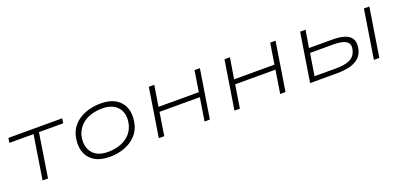

<svg xmlns="http://www.w3.org/2000/svg" viewBox="2 -1159 3791 1827"><g transform="rotate(-20 1897.5 -246.0)"><path d="M222 0 292 -444H47L55 -492H600L592 -444H347L277 0Z M902 8Q805 8 744.5 -31.5Q684 -71 663.5 -141Q643 -211 666 -300Q682 -353 714.5 -390.5Q747 -428 790.5 -452Q834 -476 885.5 -488Q937 -500 990 -500Q1087 -500 1147 -460.5Q1207 -421 1227.5 -352Q1248 -283 1225 -194Q1209 -140 1176.5 -102.5Q1144 -65 1101 -40.5Q1058 -16 1007 -4Q956 8 902 8ZM902 -42Q965 -42 1019.5 -60Q1074 -78 1114 -115Q1154 -152 1172 -210Q1200 -314 1150.5 -382Q1101 -450 987 -450Q926 -450 871 -432.5Q816 -415 777 -378Q738 -341 718 -284Q692 -178 740.5 -110Q789 -42 902 -42Z M1399 0 1477 -492H1532L1498 -281H1906L1940 -492H1994L1916 0H1862L1899 -233H1491L1454 0Z M2165 0 2243 -492H2298L2264 -281H2672L2706 -492H2760L2682 0H2628L2665 -233H2257L2220 0Z M2931 0 3009 -492H3064L3035 -317H3270Q3395 -317 3445 -273.5Q3495 -230 3471 -135Q3457 -87 3422 -57.5Q3387 -28 3332.5 -14Q3278 0 3202 0ZM2993 -47H3217Q3299 -47 3350 -70.5Q3401 -94 3417 -153Q3435 -214 3397 -242Q3359 -270 3264 -270H3029ZM3577 0 3655 -492H3710L3632 0Z"/></g></svg>

Font: Nunito Sans 7pt Expanded ExtraLight
Style: Italic
Weight: 250
Width: 7
Italic angle: -9°
Designer: Vernon Adams
Foundry: Vernon Adams
Version: Version 3.101;gftools[0.9.27]